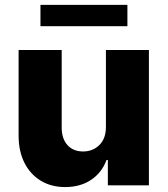

<svg xmlns="http://www.w3.org/2000/svg" viewBox="-20 -747 676 774"><path d="M407 -235.4V-545.5H580.3V0H414.8V-101.6H409.1Q391 -51.5 347.5 -22.2Q304 7.1 242.5 7.1Q186.4 7.1 144.4 -18.5Q102.3 -44 78.8 -90.2Q55.4 -136.4 55 -197.8V-545.5H228.7V-231.9Q229 -187.5 252.1 -161.9Q275.2 -136.4 315 -136.4Q353.7 -136.4 380.3 -162.1Q407 -187.9 407 -235.4ZM493.6 -727.3V-641.3H143.1V-727.3Z"/></svg>

Font: Inter UI Extra Bold
Style: Regular
Weight: 800
Designer: Rasmus Andersson
Foundry: rsms
Version: 3.2;8d6f07862